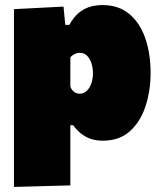

<svg xmlns="http://www.w3.org/2000/svg" viewBox="-20 -538 633 756"><path d="M35 198Q35 146 35 94Q35 42 35 -21V-263Q35 -322.5 35 -381.2Q35 -440 35 -502L230 -512L237 -440H253Q268 -467.5 287.2 -484.8Q306.5 -502 330.5 -510Q354.5 -518 384 -518Q448 -518 490 -482.2Q532 -446.5 552.5 -386Q573 -325.5 573 -251Q573 -181.5 553.2 -120.5Q533.5 -59.5 492 -21.8Q450.5 16 385 16Q358 16 336.5 8.5Q315 1 298.2 -12.8Q281.5 -26.5 268 -45H257V-8Q257 45 257 92.5Q257 140 257 192ZM294 -169Q310.5 -169 322.2 -180.8Q334 -192.5 340 -210.8Q346 -229 346 -249Q346 -270.5 340 -289Q334 -307.5 322.5 -318.8Q311 -330 294 -330Q286.5 -330 279.5 -327.5Q272.5 -325 266.8 -321Q261 -317 257 -312V-197Q259.5 -189.5 264.5 -183.2Q269.5 -177 277 -173Q284.5 -169 294 -169Z"/></svg>

Font: Commissioner Thin Black
Style: Regular
Weight: 900
Version: Version 1.000